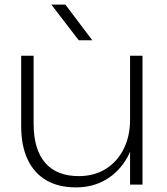

<svg xmlns="http://www.w3.org/2000/svg" viewBox="-20 -802 724 834"><path d="M264 -782 381 -627H322L203 -782ZM310 12Q234 12 181 -19Q128 -50 100 -109.5Q72 -169 72 -254V-560H126V-265Q126 -153 176 -95Q226 -37 322 -37Q389 -37 439 -68Q489 -99 517 -154.5Q545 -210 545 -283V-560H599V0H545V-143Q540 -131 534 -120Q499 -57 441.5 -22.5Q384 12 310 12Z"/></svg>

Font: Bounded
Style: Regular
Weight: 200
Designer: Vlad Churkin
Version: Version 1.0